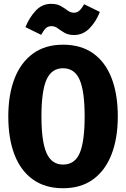

<svg xmlns="http://www.w3.org/2000/svg" viewBox="-20 -961 655 998"><path d="M592.3 -355.9Q592.3 -243.1 560 -159.2Q527.7 -75.4 464.4 -29Q401 17.4 307.7 17.4Q214.9 17.4 151.3 -27.9Q87.7 -73.3 55.4 -156.9Q23.1 -240.5 23.1 -355.9Q23.1 -468.7 55.4 -552.3Q87.7 -635.9 151.3 -682.3Q214.9 -728.7 307.7 -728.7Q401 -728.7 464.4 -683.6Q527.7 -638.5 560 -554.9Q592.3 -471.3 592.3 -355.9ZM420 -355.9Q420 -487.2 393.8 -546.7Q367.7 -606.2 307.7 -606.2Q247.7 -606.2 221.5 -546.4Q195.4 -486.7 195.4 -355.9Q195.4 -224.6 222.1 -165.1Q248.7 -105.6 307.7 -105.6Q369.2 -105.6 394.6 -165.9Q420 -226.2 420 -355.9ZM365.1 -779Q335.4 -779 315.6 -790.5Q295.9 -802.1 280.5 -813.6Q265.1 -825.1 248.2 -825.1Q229.2 -825.1 217.7 -813.8Q206.2 -802.6 193.8 -780L112.3 -820Q131.8 -868.7 165.1 -904.9Q198.5 -941 245.1 -941Q276.4 -941 296.4 -929.5Q316.4 -917.9 331.5 -906.4Q346.7 -894.9 364.1 -894.9Q381 -894.9 392.8 -905.9Q404.6 -916.9 417.4 -939L499 -899Q479 -847.7 444.9 -813.3Q410.8 -779 365.1 -779Z"/></svg>

Font: Fira Code
Style: Bold
Weight: 700
Monospace: yes
Designer: Carrois Corporate, Edenspiekermann AG, Nikita Prokopov
Foundry: Carrois Corporate, Edenspiekermann AG, Nikita Prokopov
Version: Version 6.000; ttfautohint (v1.8.2) -l 8 -r 50 -G 200 -x 14 